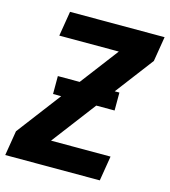

<svg xmlns="http://www.w3.org/2000/svg" viewBox="-110 -823 804 910"><g transform="rotate(15 292.5 -367.5)"><path d="M0 0H464L484 -122H192L356 -338H446V-426H423L565 -613L585 -735H121L101 -613H393L251 -426H144V-338H184L20 -122Z"/></g></svg>

Font: Iosevka Sparkle Heavy Oblique
Style: Regular
Weight: 900
Italic angle: -9°
Designer: Belleve Invis
Foundry: Belleve Invis
Version: Version 4.5.0; ttfautohint (v1.8.3)